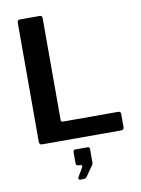

<svg xmlns="http://www.w3.org/2000/svg" viewBox="-104 -811 827 1123"><g transform="rotate(-10 309.5 -250.0)"><path d="M79 -725Q79 -742 94 -742H213Q227 -742 227 -726V-122Q227 -110 238 -110H566Q582 -110 582 -96V-15Q582 -9 578 -4.5Q574 0 565 0H98Q87 0 83 -4.5Q79 -9 79 -18V-725ZM279 242Q274 242 271 237Q268 232 271 227L300 178Q306 170 304 164Q302 158 294 158H285Q269 158 269 141V78Q269 63 282 63H354Q367 63 367 75V158Q367 160 365.5 163Q364 166 364 168L320 231Q316 237 311 239.5Q306 242 295 242Z"/></g></svg>

Font: Libre Franklin Thin SemiBold
Style: Regular
Weight: 600
Version: Version 3.000